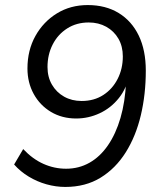

<svg xmlns="http://www.w3.org/2000/svg" viewBox="-20 -734 640 763"><path d="M239.4 8.9Q202 8.9 164.6 -1.6Q127.2 -12.1 94.1 -32.2Q61 -52.2 36.1 -80.3L72.2 -141.6Q109.7 -101.8 152.8 -82.7Q195.9 -63.5 242.5 -63.5Q293.5 -63.5 335.6 -87.3Q377.7 -111.1 408.9 -156.4Q440.2 -201.7 458.8 -265.4Q477.4 -329.1 480.9 -408.4L482.8 -437.7L492.7 -437.2Q484.1 -383.9 452.5 -344.4Q420.9 -304.8 376.3 -284Q331.6 -263.1 282.9 -263.1Q226.4 -263.1 182.5 -289.3Q138.7 -315.5 113.9 -360.7Q89.1 -405.9 89.1 -461.9Q89.1 -534.2 120.6 -590.9Q152.1 -647.5 206 -680.7Q259.9 -713.9 328.7 -713.9Q399.9 -713.9 451.7 -682.2Q503.5 -650.5 531.5 -592.4Q559.4 -534.2 559.4 -453.3Q559.4 -359.4 539.7 -276.2Q520 -192.9 479.8 -128.8Q439.6 -64.7 379.7 -27.9Q319.8 8.9 239.4 8.9ZM304.3 -332.7Q353.8 -332.7 390.5 -356.5Q427.1 -380.2 447.6 -420.6Q468.1 -461 468.1 -509.9Q468.1 -549.8 450.7 -580.1Q433.2 -610.4 402.4 -627.6Q371.5 -644.7 332.7 -644.7Q284.1 -644.7 247 -621Q209.8 -597.3 189.3 -557.1Q168.8 -517 168.8 -467.6Q168.8 -427.7 186.6 -397.4Q204.3 -367.1 234.8 -349.9Q265.4 -332.7 304.3 -332.7Z"/></svg>

Font: Nunito Sans 12pt ExtraLight
Style: Italic
Weight: 200
Italic angle: -9°
Designer: Vernon Adams
Foundry: Vernon Adams
Version: Version 3.101;gftools[0.9.27]